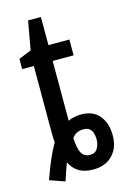

<svg xmlns="http://www.w3.org/2000/svg" viewBox="-108 -713 544 797"><g transform="rotate(-15 164.5 -315.0)"><path d="M7 5Q24 -42 39.5 -78Q55 -114 71 -141Q70 -149 69.5 -158Q69 -167 69 -177V-469H19V-513L73 -535L95 -658H150V-537H240V-469H150V-212Q174 -224 207 -224Q257 -224 284 -191.5Q311 -159 311 -106Q311 -54 280.5 -22Q250 10 198 10Q159 10 135.5 -4.5Q112 -19 98 -47Q92 -31 85.5 -12.5Q79 6 72 28ZM200 -52Q222 -52 232 -69.5Q242 -87 242 -106Q242 -162 200 -162Q186 -162 173.5 -157Q161 -152 150 -138Q152 -92 163.5 -72Q175 -52 200 -52Z"/></g></svg>

Font: Noto Sans ExtraCondensed
Style: Regular
Weight: 400
Width: 2
Designer: Monotype Design Team
Foundry: Monotype Imaging Inc.
Version: Version 2.013; ttfautohint (v1.8.4.7-5d5b)